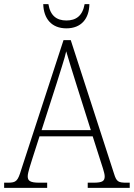

<svg xmlns="http://www.w3.org/2000/svg" viewBox="-22 -908 647 928"><path d="M299 -771C371 -771 409 -818 410 -888H387C377 -831 345 -809 299 -809C252 -809 221 -832 212 -888H187C189 -818 227 -771 299 -771ZM-2 0H206V-25H168C122 -25 112 -35 112 -56C112 -75 128 -119 134 -140L169 -249H426L463 -133C469 -113 484 -73 484 -56C484 -34 475 -25 430 -25H402V0H605V-25H590C549 -25 541 -30 529 -69L320 -714H285L81 -89C64 -33 57 -25 16 -25H-2ZM179 -279 252 -506C267 -557 291 -625 298 -660C310 -620 329 -556 349 -494L417 -279Z"/></svg>

Font: Noto Serif Myanmar SemiCondensed ExtraLight
Style: Regular
Weight: 200
Width: 4
Designer: Ben Mitchell and the Monotype Design Team
Foundry: Monotype Imaging Inc.
Version: Version 2.106